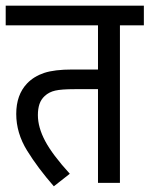

<svg xmlns="http://www.w3.org/2000/svg" viewBox="-20 -642 525 674"><path d="M401 -553V0H324V-329H242Q196 -329 174 -324Q152 -319 137 -305Q124 -293 118.5 -276.5Q113 -260 113 -238Q113 -195 138.5 -147Q164 -99 225 -32L169 12Q113 -52 75 -113.5Q37 -175 37 -242Q37 -309 75 -349Q99 -374 135 -386Q171 -398 234 -398H324V-553H0V-622H485V-553Z"/></svg>

Font: Noto Sans Devanagari Condensed
Style: Regular
Weight: 400
Width: 3
Designer: Jelle Bosma - Monotype Design Team
Foundry: Monotype Imaging Inc.
Version: Version 2.004; ttfautohint (v1.8.4.7-5d5b)